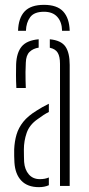

<svg xmlns="http://www.w3.org/2000/svg" viewBox="-20 -767 366 792"><path d="M161.5 -747Q215.5 -747 240.8 -719.5Q266 -692 267.5 -640H236Q235.5 -676 216.5 -697.2Q197.5 -718.5 161.5 -718.5Q121 -718.5 104.5 -696.2Q88 -674 87 -640H54.5Q56 -692.5 81.5 -719.8Q107 -747 161.5 -747ZM39.5 -97Q39 -112 38.5 -123.8Q38 -135.5 38.5 -151Q40 -184 48.2 -212Q56.5 -240 76 -264.5Q95.5 -289 131.5 -311Q142 -318 155 -325.2Q168 -332.5 181.5 -339V-305Q171 -300 159.5 -292.5Q148 -285 134.5 -275Q101.5 -252 90 -218.8Q78.5 -185.5 78.5 -150Q78.5 -136 78.8 -122.5Q79 -109 79.5 -99Q82 -67 99 -47.5Q116 -28 144.5 -28Q166 -28 181.5 -35V-3Q164 5 140.5 5Q93.5 5 68 -21.8Q42.5 -48.5 39.5 -97ZM47.5 -404Q46 -433.5 46 -457.2Q46 -481 46.5 -502Q48.5 -550 69.5 -575.2Q90.5 -600.5 139.5 -605V-570.5Q116.5 -567 102 -553Q87.5 -539 86.5 -509Q85.5 -489 85.2 -469.8Q85 -450.5 85.5 -433.8Q86 -417 86.5 -404ZM227.5 0V-504Q227.5 -533.5 218.2 -549.2Q209 -565 185.5 -570V-605Q232 -600.5 249.8 -575Q267.5 -549.5 267.5 -499V0Z"/></svg>

Font: Big Shoulders Stencil Text Thin
Style: Regular
Weight: 100
Designer: Patric King
Foundry: XO Type Co
Version: Version 2.001